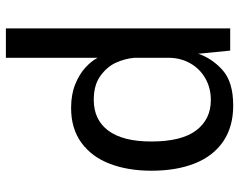

<svg xmlns="http://www.w3.org/2000/svg" viewBox="-98 -684 793 636"><g transform="rotate(-90 298.0 -366.5)"><path d="M50 -260.8Q50 -338.8 73 -398.8Q95.9 -458.8 142.8 -492.9Q189.6 -527 257.9 -527Q302.8 -527 336.6 -513.2Q370.4 -499.3 391.9 -479.4Q413.4 -459.6 424 -439.2V-743H521.5V0H447.9L437.4 -106Q422.5 -60.3 383.2 -25.2Q343.9 10 265.8 10Q195.9 10 147.4 -22.8Q99 -55.6 74.5 -116.6Q50 -177.6 50 -260.8ZM424 -200.9V-318.4Q421.2 -348.4 408.2 -377.7Q395.2 -407 364.8 -429.4Q334.4 -451.9 285.1 -451.9Q218.4 -451.9 182.6 -403.5Q146.8 -355.2 146.8 -261.5Q146.8 -161.1 183.6 -112.6Q220.4 -64.1 284 -64.1Q324.4 -64.1 356.1 -82.4Q387.8 -100.7 405.6 -132Q423.4 -163.4 424 -200.9Z"/></g></svg>

Font: Public Sans VF
Style: Regular
Weight: 400
Designer: Pablo Impallari, Rodrigo Fuenzalida (Modified by Dan O. Williams and USWDS)
Version: Version 1.003